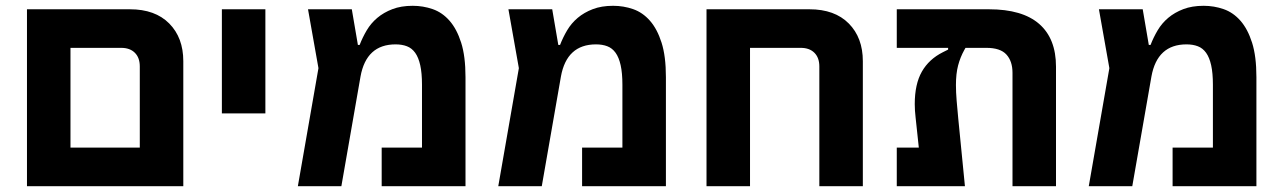

<svg xmlns="http://www.w3.org/2000/svg" viewBox="-20 -642 4419 662"><path d="M73 -610H428Q515 -610 563.5 -561Q612 -512 612 -431V0H73ZM462 -133V-413Q462 -443 445 -460Q428 -477 398 -477H223V-133Z M745 -610H895V-251H745Z M1078 -407 1042 -610H1193L1214 -487H1220Q1230 -513 1244.5 -537.5Q1259 -562 1281 -580.5Q1303 -599 1333 -610.5Q1363 -622 1403 -622Q1439 -622 1472 -610.5Q1505 -599 1530 -570.5Q1555 -542 1570 -495Q1585 -448 1585 -376V0H1296V-133H1435V-350Q1435 -390 1429 -417Q1423 -444 1411.5 -460Q1400 -476 1383 -482.5Q1366 -489 1344 -489Q1243 -489 1223 -378L1157 0H1007Z M1769 -407 1733 -610H1884L1905 -487H1911Q1921 -513 1935.5 -537.5Q1950 -562 1972 -580.5Q1994 -599 2024 -610.5Q2054 -622 2094 -622Q2130 -622 2163 -610.5Q2196 -599 2221 -570.5Q2246 -542 2261 -495Q2276 -448 2276 -376V0H1987V-133H2126V-350Q2126 -390 2120 -417Q2114 -444 2102.5 -460Q2091 -476 2074 -482.5Q2057 -489 2035 -489Q1934 -489 1914 -378L1848 0H1698Z M2416 -610H2771Q2858 -610 2906.5 -561Q2955 -512 2955 -431V0H2805V-413Q2805 -443 2788 -460Q2771 -477 2741 -477H2566V0H2416Z M3072 -133H3148L3137 -236Q3134 -261 3134 -283Q3134 -352 3158.5 -395Q3183 -438 3231 -462L3249 -471V-477H3072V-610H3390Q3505 -610 3563 -559.5Q3621 -509 3621 -412V0H3471V-391Q3471 -431 3450 -454Q3429 -477 3381 -477H3309L3305 -470Q3291 -445 3283.5 -416.5Q3276 -388 3276 -349Q3276 -324 3278.5 -294Q3281 -264 3284 -233L3307 0H3072Z M3805 -407 3769 -610H3920L3941 -487H3947Q3957 -513 3971.5 -537.5Q3986 -562 4008 -580.5Q4030 -599 4060 -610.5Q4090 -622 4130 -622Q4166 -622 4199 -610.5Q4232 -599 4257 -570.5Q4282 -542 4297 -495Q4312 -448 4312 -376V0H4023V-133H4162V-350Q4162 -390 4156 -417Q4150 -444 4138.5 -460Q4127 -476 4110 -482.5Q4093 -489 4071 -489Q3970 -489 3950 -378L3884 0H3734Z"/></svg>

Font: IBM Plex Sans Hebrew
Style: Bold
Weight: 700
Designer: Mike Abbink, Paul van der Laan, Pieter van Rosmalen, Yanek Iontef
Foundry: Bold Monday
Version: Version 1.2